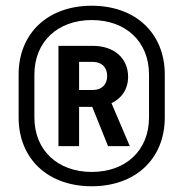

<svg xmlns="http://www.w3.org/2000/svg" viewBox="-20 -760 640 670"><path d="M300 -110C453 -110 555 -206 555 -350V-500C555 -644 453 -740 300 -740C147 -740 45 -644 45 -500V-350C45 -206 147 -110 300 -110ZM100 -350V-500C100 -614 181 -690 300 -690C420 -690 500 -614 500 -500V-350C500 -236 420 -160 300 -160C181 -160 100 -236 100 -350ZM184 -250H256V-387H302L357 -250H433L369 -400C405 -417 427 -449 427 -492C427 -557 378 -600 304 -600H184ZM256 -446V-544H304C335 -544 354 -525 354 -495C354 -465 335 -446 304 -446Z"/></svg>

Font: JetBrains Mono
Style: Bold
Weight: 558
Monospace: yes
Designer: Philipp Nurullin, Konstantin Bulenkov
Foundry: JetBrains
Version: Version 2.305